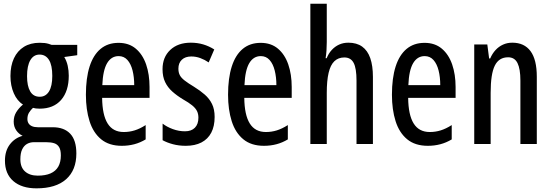

<svg xmlns="http://www.w3.org/2000/svg" viewBox="-20 -780 2989 1040"><path d="M177.7 240.2Q97.7 240.2 52.2 200.9Q6.8 161.6 6.8 90.3Q6.8 37.1 33.4 2.2Q60.1 -32.7 102.5 -44.4Q81.5 -54.2 67.9 -74.2Q54.2 -94.2 54.2 -121.1Q54.2 -149.4 67.4 -171.4Q80.6 -193.4 104.5 -213.9Q73.2 -232.9 54.9 -274.4Q36.6 -315.9 36.6 -368.2Q36.6 -423.8 55.4 -464.1Q74.2 -504.4 109.6 -526.4Q145 -548.3 194.8 -548.3Q210.4 -548.3 222.2 -546.9Q233.9 -545.4 242.9 -542.7Q252 -540 259.3 -537.1H398.4V-481L328.1 -471.2Q340.8 -450.2 346.7 -424.1Q352.5 -397.9 352.5 -370.1Q352.5 -286.6 311.3 -239Q270 -191.4 194.8 -191.4Q171.9 -191.4 158.7 -195.8Q147 -185.1 137.7 -170.7Q128.4 -156.2 128.4 -135.3Q128.4 -121.6 134.8 -111.6Q141.1 -101.6 153.8 -96.2Q166.5 -90.8 185.1 -90.8H265.6Q327.1 -90.8 360.4 -55.7Q393.6 -20.5 393.6 51.3Q393.6 141.6 338.1 190.9Q282.7 240.2 177.7 240.2ZM184.6 171.4Q226.1 171.4 253.9 159.2Q281.7 147 295.7 122.6Q309.6 98.1 309.6 62Q309.6 32.7 300.3 17.1Q291 1.5 273.4 -4.2Q255.9 -9.8 229.5 -9.8H163.6Q143.1 -9.8 126.5 -0.5Q109.9 8.8 100.1 29.1Q90.3 49.3 90.3 83Q90.3 126.5 115.7 148.9Q141.1 171.4 184.6 171.4ZM195.3 -255.9Q227.5 -255.9 245.4 -284.7Q263.2 -313.5 263.2 -368.7Q263.2 -427.2 245.1 -455.8Q227.1 -484.4 194.3 -484.4Q162.1 -484.4 144.3 -454.1Q126.5 -423.8 126.5 -367.7Q126.5 -314 143.6 -284.9Q160.6 -255.9 195.3 -255.9Z M622.1 -547.9Q678.2 -547.9 715.6 -516.4Q752.9 -484.9 771.5 -430.9Q790 -377 790 -308.6V-250H533.2Q534.2 -157.2 563 -111.1Q591.8 -64.9 650.4 -64.9Q680.7 -64.9 709.2 -73.7Q737.8 -82.5 769 -102.5V-24.9Q739.7 -7.3 707.8 1.2Q675.8 9.8 639.6 9.8Q570.8 9.8 527.8 -25.6Q484.9 -61 465.1 -123.5Q445.3 -186 445.3 -266.6Q445.3 -356.9 465.3 -419.7Q485.4 -482.4 524.7 -515.1Q564 -547.9 622.1 -547.9ZM622.6 -476.1Q583 -476.1 560.3 -438Q537.6 -399.9 534.2 -318.8H707Q707 -362.3 698 -398.2Q689 -434.1 670.2 -455.1Q651.4 -476.1 622.6 -476.1Z M1142.6 -146.5Q1142.6 -96.2 1124.3 -61.3Q1106 -26.4 1071 -8.3Q1036.1 9.8 986.3 9.8Q948.7 9.8 916.7 1.2Q884.8 -7.3 860.8 -20.5V-110.4Q883.3 -92.8 915.8 -80.8Q948.2 -68.8 981.9 -68.8Q1016.6 -68.8 1035.6 -88.1Q1054.7 -107.4 1054.7 -142.6Q1054.7 -163.1 1046.9 -178.7Q1039.1 -194.3 1021 -209.2Q1002.9 -224.1 971.7 -241.7Q938.5 -261.7 913.3 -284.2Q888.2 -306.6 874.3 -335.7Q860.4 -364.7 860.4 -405.3Q860.4 -470.2 902.1 -509.5Q943.8 -548.8 1013.7 -548.8Q1048.8 -548.8 1080.3 -539.6Q1111.8 -530.3 1140.6 -512.2L1110.4 -441.9Q1088.9 -456.5 1065.2 -465.3Q1041.5 -474.1 1016.1 -474.1Q983.4 -474.1 964.8 -456.3Q946.3 -438.5 946.3 -408.2Q946.3 -387.7 953.9 -373Q961.4 -358.4 980 -344Q998.5 -329.6 1030.8 -310.1Q1064 -289.6 1089.1 -267.6Q1114.3 -245.6 1128.4 -216.8Q1142.6 -188 1142.6 -146.5Z M1392.1 -547.9Q1448.2 -547.9 1485.6 -516.4Q1522.9 -484.9 1541.5 -430.9Q1560.1 -377 1560.1 -308.6V-250H1303.2Q1304.2 -157.2 1333 -111.1Q1361.8 -64.9 1420.4 -64.9Q1450.7 -64.9 1479.2 -73.7Q1507.8 -82.5 1539.1 -102.5V-24.9Q1509.8 -7.3 1477.8 1.2Q1445.8 9.8 1409.7 9.8Q1340.8 9.8 1297.9 -25.6Q1254.9 -61 1235.1 -123.5Q1215.3 -186 1215.3 -266.6Q1215.3 -356.9 1235.4 -419.7Q1255.4 -482.4 1294.7 -515.1Q1334 -547.9 1392.1 -547.9ZM1392.6 -476.1Q1353 -476.1 1330.3 -438Q1307.6 -399.9 1304.2 -318.8H1477.1Q1477.1 -362.3 1468 -398.2Q1459 -434.1 1440.2 -455.1Q1421.4 -476.1 1392.6 -476.1Z M1750 -759.8V-552.2Q1750 -528.8 1748.5 -506.8Q1747.1 -484.9 1743.7 -464.8H1749.5Q1759.8 -490.7 1777.1 -509.5Q1794.4 -528.3 1817.1 -538.6Q1839.8 -548.8 1866.7 -548.8Q1912.1 -548.8 1941.7 -527.6Q1971.2 -506.3 1985.6 -465.1Q2000 -423.8 2000 -363.3V0H1911.1V-343.3Q1911.1 -410.2 1895.5 -439.5Q1879.9 -468.8 1845.2 -468.8Q1812.5 -468.8 1791.3 -448.5Q1770 -428.2 1760 -385.5Q1750 -342.8 1750 -276.4V0H1661.1V-759.8Z M2279.8 -547.9Q2335.9 -547.9 2373.3 -516.4Q2410.6 -484.9 2429.2 -430.9Q2447.8 -377 2447.8 -308.6V-250H2190.9Q2191.9 -157.2 2220.7 -111.1Q2249.5 -64.9 2308.1 -64.9Q2338.4 -64.9 2366.9 -73.7Q2395.5 -82.5 2426.8 -102.5V-24.9Q2397.5 -7.3 2365.5 1.2Q2333.5 9.8 2297.4 9.8Q2228.5 9.8 2185.5 -25.6Q2142.6 -61 2122.8 -123.5Q2103 -186 2103 -266.6Q2103 -356.9 2123 -419.7Q2143.1 -482.4 2182.4 -515.1Q2221.7 -547.9 2279.8 -547.9ZM2280.3 -476.1Q2240.7 -476.1 2218 -438Q2195.3 -399.9 2191.9 -318.8H2364.7Q2364.7 -362.3 2355.7 -398.2Q2346.7 -434.1 2327.9 -455.1Q2309.1 -476.1 2280.3 -476.1Z M2754.9 -548.8Q2819.8 -548.8 2853.8 -502.9Q2887.7 -457 2887.7 -364.3V0H2798.8V-343.8Q2798.8 -406.7 2783.2 -438.2Q2767.6 -469.7 2732.4 -469.7Q2682.6 -469.7 2660.2 -424.6Q2637.7 -379.4 2637.7 -277.3V0H2548.8V-539.1H2619.6L2629.4 -463.4H2635.3Q2646.5 -489.7 2664.1 -508.8Q2681.6 -527.8 2704.6 -538.3Q2727.5 -548.8 2754.9 -548.8Z"/></svg>

Font: Open Sans Condensed Medium
Style: Regular
Weight: 500
Width: 3
Designer: Monotype Design Team
Foundry: Monotype Imaging Inc.
Version: Version 3.000